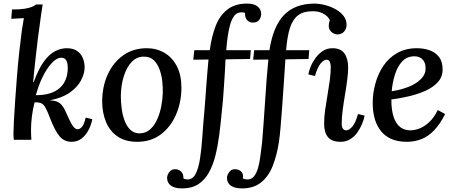

<svg xmlns="http://www.w3.org/2000/svg" viewBox="-20 -780 2539 1071"><path d="M379 11Q339 11 313 -19Q287 -49 260 -119Q244 -162 231.5 -183.5Q219 -205 196 -208Q190 -209 184.5 -209Q179 -209 173 -209Q163 -172 158 -131.5Q153 -91 153 -58Q153 -43 153.5 -28Q154 -13 155 0H57Q56 -12 55.5 -18.5Q55 -25 55 -34Q55 -56 57.5 -104.5Q60 -153 64.5 -217.5Q69 -282 74.5 -352.5Q80 -423 87.5 -491Q95 -559 102 -612Q106 -636 108.5 -649.5Q111 -663 113 -679Q97 -678 77.5 -677Q58 -676 43 -675L47 -727Q92 -727 118.5 -731.5Q145 -736 159 -742Q173 -748 181 -755H218Q213 -726 208.5 -692.5Q204 -659 199.5 -626Q195 -593 191 -564Q184 -503 177 -442Q170 -381 165 -322H168Q195 -396 225 -437Q255 -478 287.5 -494.5Q320 -511 352 -511Q387 -511 409 -496.5Q431 -482 441.5 -457.5Q452 -433 452 -404Q452 -370 432.5 -332.5Q413 -295 370.5 -264.5Q328 -234 260 -221V-220Q298 -219 316.5 -202Q335 -185 348 -153Q359 -130 368.5 -109Q378 -88 388.5 -74.5Q399 -61 411 -59Q426 -59 437.5 -72.5Q449 -86 458 -124L495 -115Q489 -84 474 -55Q459 -26 435.5 -7.5Q412 11 379 11ZM180 -249Q268 -249 313 -289Q358 -329 358 -401Q358 -414 355.5 -427.5Q353 -441 344 -450Q335 -459 318 -458Q295 -456 269 -428.5Q243 -401 219.5 -354.5Q196 -308 180 -249Z M799 -511Q853 -511 897 -485.5Q941 -460 966.5 -410.5Q992 -361 992 -291Q992 -211 962.5 -142Q933 -73 878 -31Q823 11 745 11Q679 11 635.5 -19Q592 -49 571 -100.5Q550 -152 550 -214Q550 -295 580 -362.5Q610 -430 666 -470.5Q722 -511 799 -511ZM784 -464Q744 -465 715.5 -435.5Q687 -406 671 -356Q655 -306 654 -245Q654 -213 658.5 -176.5Q663 -140 674.5 -108.5Q686 -77 706 -57Q726 -37 757 -36Q792 -36 816.5 -57.5Q841 -79 856.5 -113.5Q872 -148 879.5 -187Q887 -226 888 -260Q889 -293 885 -328Q881 -363 869.5 -394Q858 -425 837.5 -444.5Q817 -464 784 -464Z M1354 -760Q1394 -761 1415.5 -745Q1437 -729 1437 -701Q1437 -692 1432.5 -680.5Q1428 -669 1417.5 -661.5Q1407 -654 1390 -654Q1370 -654 1357.5 -669Q1345 -684 1347 -708Q1344 -709 1337 -710.5Q1330 -712 1323 -711Q1301 -710 1287 -692Q1273 -674 1264.5 -645Q1256 -616 1250.5 -578.5Q1245 -541 1242 -500H1379L1375 -451L1238 -449Q1237 -417 1234.5 -380Q1232 -343 1229.5 -303Q1227 -263 1224 -225Q1221 -187 1217 -154Q1211 -90 1203 -28Q1195 34 1181.5 88Q1168 142 1145 183Q1122 224 1086 247.5Q1050 271 996 271Q955 271 933.5 255.5Q912 240 912 212Q912 203 917 191.5Q922 180 932.5 171.5Q943 163 960 164Q980 165 992 179Q1004 193 1003 215Q1012 221 1026 221Q1055 221 1071 190.5Q1087 160 1095.5 106.5Q1104 53 1108.5 -15.5Q1113 -84 1120 -160Q1123 -192 1125.5 -229Q1128 -266 1131 -305Q1134 -344 1137 -380.5Q1140 -417 1143 -448L1058 -447L1064 -500H1150Q1160 -574 1182 -632.5Q1204 -691 1246 -725Q1288 -759 1354 -760Z M1330 271Q1289 271 1267.5 255.5Q1246 240 1246 212Q1246 203 1251 192Q1256 181 1266 172Q1276 163 1294 164Q1311 165 1323.5 175.5Q1336 186 1336 205Q1336 209 1334 215Q1340 218 1346 219.5Q1352 221 1361 221Q1383 221 1397 203.5Q1411 186 1419.5 156.5Q1428 127 1432.5 90Q1437 53 1442 15Q1446 -35 1450.5 -95.5Q1455 -156 1459 -219.5Q1463 -283 1467.5 -341.5Q1472 -400 1477 -448L1392 -447L1398 -500H1483Q1503 -631 1562.5 -694.5Q1622 -758 1730 -760Q1763 -760 1796 -751Q1829 -742 1855.5 -726.5Q1882 -711 1898 -689Q1914 -667 1913 -640Q1913 -626 1906.5 -614Q1900 -602 1888.5 -595Q1877 -588 1861 -588Q1841 -590 1828 -602.5Q1815 -615 1814 -632Q1813 -648 1820 -667Q1810 -690 1782.5 -704.5Q1755 -719 1719 -717Q1672 -717 1642.5 -694.5Q1613 -672 1597.5 -624.5Q1582 -577 1576 -500H1705L1701 -451L1572 -449Q1567 -375 1562.5 -306.5Q1558 -238 1553.5 -178.5Q1549 -119 1545 -70.5Q1541 -22 1536 11Q1525 84 1502 143.5Q1479 203 1437 237Q1395 271 1330 271ZM1880 11Q1831 11 1809.5 -15Q1788 -41 1788 -89Q1788 -128 1794 -169Q1800 -210 1807 -251Q1814 -292 1819.5 -331.5Q1825 -371 1825 -408Q1825 -422 1820 -434.5Q1815 -447 1801 -447Q1787 -447 1769 -426.5Q1751 -406 1737 -356L1700 -365Q1703 -384 1713 -408.5Q1723 -433 1740 -456.5Q1757 -480 1780.5 -495.5Q1804 -511 1835 -511Q1881 -511 1901.5 -481.5Q1922 -452 1922 -403Q1922 -375 1917 -335.5Q1912 -296 1904.5 -252Q1897 -208 1891.5 -166Q1886 -124 1886 -90Q1886 -71 1893 -62Q1900 -53 1912 -53Q1927 -53 1945 -73.5Q1963 -94 1977 -144L2014 -135Q2010 -114 1999.5 -88.5Q1989 -63 1973 -40.5Q1957 -18 1933.5 -3.5Q1910 11 1880 11Z M2305 -511Q2344 -511 2376.5 -499.5Q2409 -488 2429 -462Q2449 -436 2449 -392Q2449 -351 2422 -321.5Q2395 -292 2352 -273Q2309 -254 2259 -242.5Q2209 -231 2163 -225Q2163 -165 2176 -127Q2189 -89 2212.5 -71Q2236 -53 2269 -53Q2294 -53 2321.5 -64Q2349 -75 2375 -99.5Q2401 -124 2422 -166L2463 -144Q2435 -88 2402 -53.5Q2369 -19 2331 -4Q2293 11 2249 11Q2155 11 2107 -46.5Q2059 -104 2059 -206Q2059 -260 2074 -314.5Q2089 -369 2119 -413.5Q2149 -458 2196 -484.5Q2243 -511 2305 -511ZM2292 -466Q2250 -466 2223.5 -437.5Q2197 -409 2183 -364Q2169 -319 2165 -271Q2218 -279 2261 -296.5Q2304 -314 2329.5 -340.5Q2355 -367 2354 -400Q2354 -430 2337.5 -448Q2321 -466 2292 -466Z"/></svg>

Font: Lora Medium
Style: Italic
Weight: 500
Italic angle: -3°
Designer: Olga Karpushina, Alexei Vanyashin (Cyrillic)
Foundry: Cyreal
Version: Version 3.004